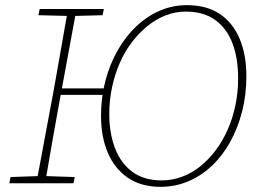

<svg xmlns="http://www.w3.org/2000/svg" viewBox="-20 -711 990 745"><path d="M206 -343 208 -368H395L392 -343ZM603 14Q528 14 476.5 -21Q425 -56 398.5 -118Q372 -180 372 -261Q372 -333 389 -397.5Q406 -462 436.5 -515.5Q467 -569 508.5 -608.5Q550 -648 600 -669.5Q650 -691 705 -691Q783 -691 834 -656Q885 -621 910.5 -559Q936 -497 936 -416Q936 -343 919.5 -278.5Q903 -214 873 -160Q843 -106 801.5 -67Q760 -28 709.5 -7Q659 14 603 14ZM607 -11Q648 -11 686 -25Q724 -39 757 -65.5Q790 -92 817 -128Q844 -164 863.5 -208Q883 -252 893.5 -302.5Q904 -353 904 -407Q904 -485 882 -543Q860 -601 815 -633.5Q770 -666 701 -666Q660 -666 622 -651Q584 -636 551 -609Q518 -582 490.5 -545.5Q463 -509 444 -465Q425 -421 414.5 -371Q404 -321 404 -269Q404 -194 426.5 -135.5Q449 -77 494 -44Q539 -11 607 -11ZM16 0 21 -24 135 -28H150L270 -24L265 0ZM121 0 189 -364Q203 -442 216.5 -520Q230 -598 244 -676H277L210 -313Q196 -235 182 -156.5Q168 -78 155 0ZM129 -652 134 -676H383L378 -652L265 -649H250Z"/></svg>

Font: Source Serif 4 ExtraLight
Style: Italic
Weight: 250
Italic angle: -12°
Designer: Frank Grießhammer
Foundry: Adobe Systems Incorporated
Version: Version 4.004;hotconv 1.0.116;makeotfexe 2.5.65601